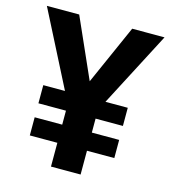

<svg xmlns="http://www.w3.org/2000/svg" viewBox="-107 -802 795 889"><g transform="rotate(15 290.5 -357.0)"><path d="M290 -428 417 -714H572L385 -355H492V-268H361V-201H492V-114H361V0H219V-114H87V-201H219V-268H87V-355H191L8 -714H163Z"/></g></svg>

Font: Noto Sans Lao
Style: Bold
Weight: 700
Designer: Monotype Design Team
Foundry: Monotype Imaging Inc.
Version: Version 2.003